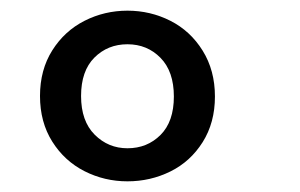

<svg xmlns="http://www.w3.org/2000/svg" viewBox="-20 -721 563 360"><path d="M55 -541Q55 -590 78 -626.5Q101 -663 138.5 -682Q176 -701 219 -701Q262 -701 299.5 -682Q337 -663 360 -626Q383 -589 383 -540Q383 -491 360 -454.5Q337 -418 299.5 -399.5Q262 -381 219 -381Q176 -381 138.5 -400Q101 -419 78 -455.5Q55 -492 55 -541ZM306 -540Q306 -587 281 -612.5Q256 -638 219 -638Q182 -638 157 -613Q132 -588 132 -541Q132 -494 157.5 -468.5Q183 -443 219 -443Q256 -443 281 -468Q306 -493 306 -540Z"/></svg>

Font: Wolseley Sans
Style: Regular
Weight: 400
Designer: Carrois Corporate & Edenspiekermann AG
Foundry: Carrois Corporate GbR & Edenspiekermann AG
Version: Version 4.202